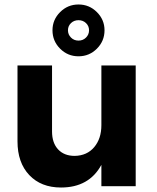

<svg xmlns="http://www.w3.org/2000/svg" viewBox="-20 -830 700 856"><path d="M585 -538V0H432V-95Q377 6 252 6Q163 6 110.5 -49.5Q58 -105 58 -200V-538H212V-244Q212 -193 239 -164Q266 -135 313 -135Q368 -136 400 -174Q432 -212 432 -272V-538ZM446 -695Q446 -647 412 -613Q378 -579 330 -579Q282 -579 248 -613Q214 -647 214 -695Q214 -742 248 -776Q282 -810 330 -810Q378 -810 412 -776Q446 -742 446 -695ZM283 -695Q283 -676 296.5 -662.5Q310 -649 330 -649Q350 -649 363.5 -662.5Q377 -676 377 -695Q377 -714 363.5 -727Q350 -740 330 -740Q310 -740 296.5 -727Q283 -714 283 -695Z"/></svg>

Font: Montserrat SemiBold
Style: Regular
Weight: 600
Designer: Julieta Ulanovsky
Foundry: Julieta Ulanovsky
Version: Version 6.001